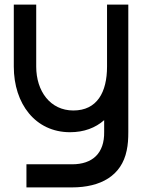

<svg xmlns="http://www.w3.org/2000/svg" viewBox="-20 -560 648 835"><path d="M40 -270.5C40 -108.5 134 15 284.5 15C345.5 15 395 -4 433 -37.5V13.5C434.5 106.5 382.5 154.5 293.5 154.5H95V255H292.5C418.5 255 508.5 204 531 94.5C536.5 69 538 43.5 538 14.5V-540H445.5V-270.5C445.5 -158.5 402 -79.5 299 -79.5C198.5 -79.5 137.5 -163.5 137.5 -270.5V-540H40Z"/></svg>

Font: Eudonet SemiBold
Style: Regular
Weight: 600
Designer: Mikhail Sharanda
Foundry: Mikhail Sharanda
Version: Version 4.503;Glyphs 3.1.2 (3151)